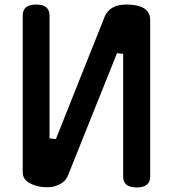

<svg xmlns="http://www.w3.org/2000/svg" viewBox="-20 -819 750 845"><path d="M80 -751Q80 -799 139 -799Q198 -799 198 -751V-210L226 -207L442 -749Q466 -799 535 -799Q641 -799 641 -731V-42Q641 6 582 6Q522 6 522 -42V-582L495 -585L278 -44Q263 -9 212 3Q203 5 185 5Q148 5 116 -10H117Q80 -26 80 -61Z"/></svg>

Font: Gugi Cyrillic
Style: Regular
Weight: 400
Foundry: TAE System & Typefaces Co.
Version: Version 3.10 September 15, 2020